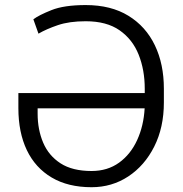

<svg xmlns="http://www.w3.org/2000/svg" viewBox="-20 -741 735 770"><path d="M347.2 9.8Q252.9 9.8 187.3 -29.1Q121.6 -67.9 87.6 -138.9Q53.7 -210 53.7 -307.1V-367.7H560.5V-385.3Q560.5 -460.4 536.1 -521.7Q511.7 -583 459.7 -619.4Q407.7 -655.8 323.7 -655.8Q257.8 -655.8 211.9 -640.1Q166 -624.5 134.3 -606L113.8 -663.6Q135.7 -680.2 186.3 -700.4Q236.8 -720.7 323.7 -720.7Q425.3 -720.7 495.1 -677.7Q564.9 -634.8 601.1 -559.3Q637.2 -483.9 637.2 -385.3V-330.1Q637.2 -230 598.6 -153.3Q560.1 -76.7 494.4 -33.4Q428.7 9.8 347.2 9.8ZM347.2 -55.2Q411.1 -55.2 457.5 -88.6Q503.9 -122.1 530 -179.2Q556.2 -236.3 560.1 -306.6H130.9V-285.2Q130.9 -221.2 153.1 -168.9Q175.3 -116.7 222.9 -85.9Q270.5 -55.2 347.2 -55.2Z"/></svg>

Font: Vazirmatn RD Light
Style: Regular
Weight: 300
Designer: Saber Rastikerdar
Foundry: Saber Rastikerdar
Version: Version 32.102